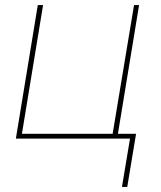

<svg xmlns="http://www.w3.org/2000/svg" viewBox="-20 -550 640 762"><path d="M464 192 496 0H43L130 -530H151L67 -19H427L512 -530H532L448 -19H520L485 192Z"/></svg>

Font: Iosevka Curly ThExObl
Style: Regular
Weight: 100
Width: 7
Italic angle: -9°
Monospace: yes
Designer: Belleve Invis
Foundry: Belleve Invis
Version: Version 11.1.0; ttfautohint (v1.8.3)